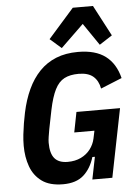

<svg xmlns="http://www.w3.org/2000/svg" viewBox="-63 -1003 750 1062"><g transform="rotate(-5 312.5 -472.0)"><path d="M407 0 432 -124H418Q399 -61 358 -24.5Q317 12 244 12Q170 12 126.5 -19.5Q83 -51 64 -103.5Q45 -156 45 -219Q45 -250 48.5 -281Q52 -312 57 -342.5Q62 -373 68 -401Q83 -472 109.5 -529Q136 -586 175 -626.5Q214 -667 267 -688.5Q320 -710 389 -710Q486 -710 541.5 -668Q597 -626 617 -545L499 -497Q491 -541 463 -565Q435 -589 382 -589Q334 -589 302.5 -572.5Q271 -556 250.5 -515.5Q230 -475 215 -403L194 -298Q190 -276 187 -256.5Q184 -237 184 -224Q184 -164 207.5 -136.5Q231 -109 280 -109Q322 -109 354 -124.5Q386 -140 406 -166.5Q426 -193 433 -225L442 -268H330L352 -380H594L518 0ZM382 -956H494L584 -785L513 -739L429 -862L302 -739L239 -794Z"/></g></svg>

Font: IBM Plex Sans Condensed
Style: Bold Italic
Weight: 700
Width: 3
Italic angle: -11.31°
Designer: Mike Abbink, Paul van der Laan, Pieter van Rosmalen
Foundry: Bold Monday
Version: Version 3.201